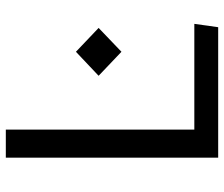

<svg xmlns="http://www.w3.org/2000/svg" viewBox="-75 -695 770 660"><g transform="rotate(-90 310.0 -365.0)"><path d="M98 0H546.5L558 -82H194.5V-730H98ZM462 -332.5 544 -411 462 -489 379.5 -411Z"/></g></svg>

Font: FontWithASyntaxHighlighterNightOwl
Style: Regular
Weight: 400
Designer: Riley Cran & the Lettermatic Team
Foundry: Lettermatic
Version: Version 1.000 (FontWithASyntaxHighlighterNightOwl)